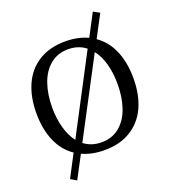

<svg xmlns="http://www.w3.org/2000/svg" viewBox="-170 -961 1080 1220"><g transform="rotate(-20 370.0 -351.0)"><path d="M698.2 -352.1Q698.2 -242.2 661.1 -159.7Q624 -77.1 550 -31Q476.1 15.1 370.1 15.1Q286.1 15.1 220.2 -15.1L140.1 136.2L100.1 112.8L179.2 -38.1Q111.3 -84 76.7 -165Q42 -246.1 42 -352.1Q42 -461.9 79.1 -544.9Q116.2 -627.9 190.2 -674.1Q264.2 -720.2 370.1 -720.2Q455.1 -720.2 522 -689L600.1 -837.9L642.1 -814.9L563 -665Q629.9 -619.1 664.1 -538.6Q698.2 -458 698.2 -352.1ZM216.8 -109.9 488.8 -627.9Q439 -667 370.1 -667Q298.3 -667 248.3 -625.5Q198.2 -584 173.6 -512.9Q148.9 -441.9 148.9 -352.1Q148.9 -277.8 166.5 -215.3Q184.1 -152.8 216.8 -109.9ZM590.8 -352.1Q590.8 -426.3 574 -488Q557.1 -549.8 523.9 -591.8L252 -76.2Q302.7 -38.1 370.1 -38.1Q441.9 -38.1 491.9 -79.6Q542 -121.1 566.4 -192.1Q590.8 -263.2 590.8 -352.1Z"/></g></svg>

Font: Sura
Style: Regular
Weight: 400
Designer: Carolina Giovagnoli
Foundry: Huerta Tipografica
Version: Version 1.003;PS 001.002;hotconv 1.0.70;makeotf.lib2.5.58329